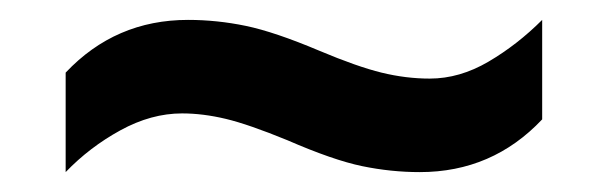

<svg xmlns="http://www.w3.org/2000/svg" viewBox="-20 -449 612 193"><path d="M269 -308Q230 -324 207 -329.5Q184 -335 163 -335Q132 -335 101 -318Q70 -301 46 -276V-376Q96 -429 169 -429Q198 -429 227 -423Q256 -417 301 -398Q339 -382 363.5 -376Q388 -370 412 -370Q442 -370 471 -387Q500 -404 525 -429V-329Q475 -276 402 -276Q373 -276 344 -282Q315 -288 269 -308Z"/></svg>

Font: Noto Sans Malayalam SemiBold
Style: Regular
Weight: 600
Designer: Jelle Bosma - Monotype Design Team
Foundry: Monotype Imaging Inc.
Version: Version 2.104; ttfautohint (v1.8.4.7-5d5b)